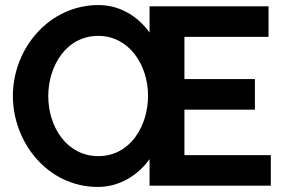

<svg xmlns="http://www.w3.org/2000/svg" viewBox="-20 -735 1125 760"><path d="M1052 -121H710V-301H989V-422H710V-589H1043V-710H572V-606C528 -668 457 -715 370 -715C175 -715 31 -544 31 -355C31 -173 167 5 368 5C453 5 527 -42 572 -105V0H1052ZM566 -356C566 -238 497 -117 369 -117C245 -117 171 -232 171 -355C171 -472 241 -593 369 -593C491 -593 566 -478 566 -356Z"/></svg>

Font: FIGSv2-sans-serif
Style: Bold
Weight: 700
Designer: Matt McInerney, Pablo Impallari, Rodrigo Fuenzalida,Mirko Velimirovic
Foundry: Matt McInerney, Pablo Impallari, Rodrigo Fuenzalida
Version: Version 4.021;hotconv 1.0.109;makeotfexe 2.5.65596